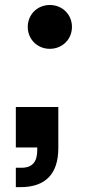

<svg xmlns="http://www.w3.org/2000/svg" viewBox="-20 -541 392 770"><path d="M43.5 209.5H62.5C162.6 209.5 213.9 156.2 213.9 52.7V-111.8H43.5V50.3H129.4V60.1C129.4 107.9 110.4 131.8 65.4 131.8H43.5ZM179.7 -345.2C230 -345.2 268.6 -383.3 268.6 -433.1C268.6 -482.9 230 -521 179.7 -521C129.9 -521 91.3 -482.9 91.3 -433.1C91.3 -383.3 129.9 -345.2 179.7 -345.2Z"/></svg>

Font: Raveo
Style: Bold
Weight: 700
Designer: Jakub Foglar, Rasmus Andersson (Inter)
Foundry: Jakubfoglar.com
Version: Version 1.100;Glyphs 3.2.3 (3260)